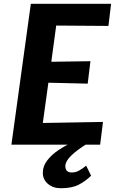

<svg xmlns="http://www.w3.org/2000/svg" viewBox="-20 -767 618 1018"><path d="M40.5 0 143.5 -747H569L555 -629.5L278 -631.5L252 -439.5L459.5 -442.5L445 -323.5L236.5 -328.5L207 -115L526 -120.5L511 0ZM302 231Q261 231 234 207.8Q207 184.5 207 149Q207 113.5 230.8 83Q254.5 52.5 290.5 28.5Q326.5 4.5 364 -12L407 -25.5L450 -10Q326.5 65 326.5 112.5Q326.5 132 335.8 139.8Q345 147.5 359.5 147.5Q381 147.5 398.2 138Q415.5 128.5 437 111.5L463 164.5Q433.5 193.5 397.5 212.2Q361.5 231 302 231Z"/></svg>

Font: Merriweather Sans Italic
Style: Bold
Weight: 700
Italic angle: -7.5°
Designer: Eben Sorkin
Foundry: Eben Sorkin
Version: Version 1.008; ttfautohint (v1.7.19-72a1) -l 8 -r 50 -G 200 